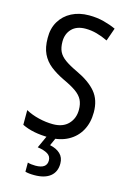

<svg xmlns="http://www.w3.org/2000/svg" viewBox="-142 -791 737 1098"><g transform="rotate(15 227.0 -242.0)"><path d="M413 -195Q413 -133 387.5 -87Q362 -41 315 -15.5Q268 10 205 10Q106 10 42 -22V-109Q76 -90 119.5 -79.5Q163 -69 204 -69Q263 -69 295 -102.5Q327 -136 327 -187Q327 -221 315 -245Q303 -269 275 -289Q247 -309 199 -331Q151 -354 117.5 -380.5Q84 -407 66 -444.5Q48 -482 48 -538Q47 -594 72 -636Q97 -678 141.5 -701Q186 -724 244 -724Q291 -724 331.5 -713.5Q372 -703 404 -688L377 -611Q344 -627 311 -636Q278 -645 245 -645Q192 -645 163.5 -615.5Q135 -586 135 -540Q135 -504 146.5 -480.5Q158 -457 185 -437.5Q212 -418 259 -396Q336 -360 374.5 -314Q413 -268 413 -195ZM304 138Q304 187 271 213.5Q238 240 177 240Q142 240 123 234V180Q143 186 169 186Q236 186 236 138Q236 112 214 99Q192 86 155 81L192 0H243L220 51Q259 59 281.5 80.5Q304 102 304 138Z"/></g></svg>

Font: Noto Sans Malayalam Condensed
Style: Regular
Weight: 400
Width: 3
Designer: Jelle Bosma - Monotype Design Team
Foundry: Monotype Imaging Inc.
Version: Version 2.104; ttfautohint (v1.8.4.7-5d5b)